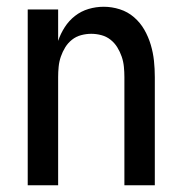

<svg xmlns="http://www.w3.org/2000/svg" viewBox="-20 -548 540 568"><path d="M62 0V-520H152V-427Q159 -448 171.5 -467.5Q184 -487 202 -501Q220 -515 242 -521.5Q264 -528 287 -528Q311 -528 334.5 -520.5Q358 -513 376.5 -497Q395 -481 407 -460Q419 -439 426 -415.5Q433 -392 435.5 -368Q438 -344 438 -320V0H348V-320Q348 -335 346.5 -350.5Q345 -366 340 -380.5Q335 -395 327 -408Q319 -421 307 -430.5Q295 -440 280 -444Q265 -448 250 -448Q235 -448 220 -444Q205 -440 193 -430.5Q181 -421 173 -408Q165 -395 160 -380.5Q155 -366 153.5 -350.5Q152 -335 152 -320V0Z"/></svg>

Font: Iosevka Custom Medium
Style: Regular
Weight: 500
Monospace: yes
Designer: Belleve Invis
Foundry: Belleve Invis
Version: Version 32.5.0; ttfautohint (v1.8.4)